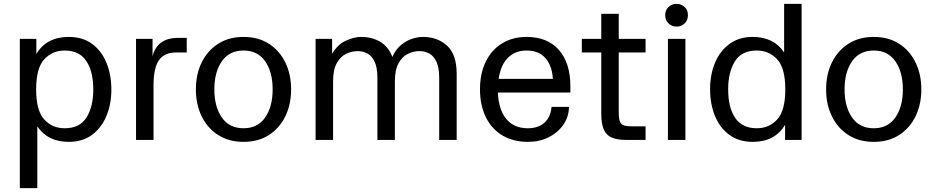

<svg xmlns="http://www.w3.org/2000/svg" viewBox="-20 -720 4805 988"><path d="M82 248V-520H167V-442Q219 -530 334 -530Q405 -530 453.5 -494.5Q502 -459 527.5 -397.5Q553 -336 553 -259Q553 -184 527.5 -123Q502 -62 453.5 -26Q405 10 334 10Q225 10 172 -70V248ZM313 -60Q391 -60 425.5 -116Q460 -172 460 -259Q460 -354 423.5 -407Q387 -460 313 -460Q249 -460 207.5 -414.5Q166 -369 166 -260Q166 -151 207.5 -105.5Q249 -60 313 -60Z M680 0V-520H765V-431Q778 -480 811.5 -502.5Q845 -525 891 -525H941V-450H886Q825 -450 797.5 -409.5Q770 -369 770 -282V0Z M1233 10Q1158 10 1103 -25Q1048 -60 1018 -121Q988 -182 988 -260Q988 -338 1018 -399Q1048 -460 1103 -495Q1158 -530 1233 -530Q1309 -530 1363.5 -495Q1418 -460 1448 -399Q1478 -338 1478 -260Q1478 -182 1448 -121Q1418 -60 1363.5 -25Q1309 10 1233 10ZM1233 -60Q1306 -60 1344.5 -115.5Q1383 -171 1383 -260Q1383 -349 1344.5 -404.5Q1306 -460 1233 -460Q1160 -460 1121.5 -404.5Q1083 -349 1083 -260Q1083 -171 1121.5 -115.5Q1160 -60 1233 -60Z M1604 0V-520H1689V-443Q1716 -490 1758.5 -510Q1801 -530 1838 -530Q1894 -530 1936.5 -505Q1979 -480 1999 -427Q2015 -464 2042 -487Q2069 -510 2099 -520Q2129 -530 2156 -530Q2232 -530 2281 -484.5Q2330 -439 2330 -340V0H2240V-320Q2240 -372 2226 -402Q2212 -432 2189 -444.5Q2166 -457 2139 -457Q2108 -457 2079 -443Q2050 -429 2031 -395Q2012 -361 2012 -301V0H1922V-320Q1922 -372 1908 -402Q1894 -432 1871 -444.5Q1848 -457 1821 -457Q1790 -457 1761 -443Q1732 -429 1713 -395Q1694 -361 1694 -301V0Z M2696 10Q2621 10 2565.5 -23Q2510 -56 2480 -117Q2450 -178 2450 -260Q2450 -343 2480 -403.5Q2510 -464 2564 -497Q2618 -530 2690 -530Q2797 -530 2856 -463Q2915 -396 2915 -277V-244H2542Q2546 -155 2585.5 -107.5Q2625 -60 2696 -60Q2750 -60 2782 -89Q2814 -118 2818 -170H2908Q2907 -118 2878.5 -77.5Q2850 -37 2803 -13.5Q2756 10 2696 10ZM2690 -460Q2631 -460 2593.5 -422.5Q2556 -385 2546 -314H2825Q2821 -382 2786.5 -421Q2752 -460 2690 -460Z M3202 0Q3158 0 3129.5 -11.5Q3101 -23 3087.5 -52.5Q3074 -82 3074 -136V-450H2974V-520H3074V-649H3164V-520H3302V-450H3164V-143Q3164 -109 3170.5 -93.5Q3177 -78 3192 -74Q3207 -70 3231 -70H3302V0Z M3417 0V-520H3507V0ZM3462 -583Q3437 -583 3420 -599.5Q3403 -616 3403 -642Q3403 -668 3420 -684Q3437 -700 3462 -700Q3486 -700 3503 -684Q3520 -668 3520 -642Q3520 -616 3503 -599.5Q3486 -583 3462 -583Z M3853 10Q3783 10 3734 -25.5Q3685 -61 3659.5 -122.5Q3634 -184 3634 -261Q3634 -337 3659.5 -397.5Q3685 -458 3734 -494Q3783 -530 3853 -530Q3962 -530 4015 -450V-700H4105V0H4020V-78Q3968 10 3853 10ZM3874 -60Q3938 -60 3979.5 -105.5Q4021 -151 4021 -260Q4021 -369 3979.5 -414.5Q3938 -460 3874 -460Q3796 -460 3761.5 -404Q3727 -348 3727 -261Q3727 -166 3763.5 -113Q3800 -60 3874 -60Z M4476 10Q4401 10 4346 -25Q4291 -60 4261 -121Q4231 -182 4231 -260Q4231 -338 4261 -399Q4291 -460 4346 -495Q4401 -530 4476 -530Q4552 -530 4606.5 -495Q4661 -460 4691 -399Q4721 -338 4721 -260Q4721 -182 4691 -121Q4661 -60 4606.5 -25Q4552 10 4476 10ZM4476 -60Q4549 -60 4587.5 -115.5Q4626 -171 4626 -260Q4626 -349 4587.5 -404.5Q4549 -460 4476 -460Q4403 -460 4364.5 -404.5Q4326 -349 4326 -260Q4326 -171 4364.5 -115.5Q4403 -60 4476 -60Z"/></svg>

Font: Hedvig Letters Sans
Style: Regular
Weight: 400
Designer: Alexander Örn & Tor Weibull
Foundry: Kanon Foundry
Version: Version 1.000; ttfautohint (v1.8.4.7-5d5b)